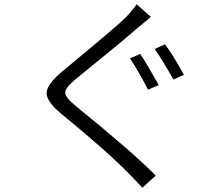

<svg xmlns="http://www.w3.org/2000/svg" viewBox="-20 -820 1040 901"><path d="M638 -567Q664 -529 725 -421L675 -399Q627 -491 590 -546ZM754 -612Q791 -564 843 -469L794 -447Q738 -545 706 -590ZM688 -741 654 -712Q629 -691 622 -686Q582 -650 479 -566L332 -446Q285 -406 286 -385Q286 -363 336 -322Q597 -111 711 4L648 61Q618 28 582 -8Q484 -109 264 -289Q196 -346 199 -387Q202 -425 270 -483Q536 -703 568 -736Q607 -777 621 -800Z"/></svg>

Font: Source Han Sans CN Normal
Style: Regular
Weight: 350
Designer: Ryoko NISHIZUKA 西塚涼子 (kana, bopomofo & ideographs); Paul D. Hunt (Latin, Greek & Cyrillic); Sandoll Communications 산돌커뮤니
Foundry: Adobe
Version: Version 2.004;hotconv 1.0.118;makeotfexe 2.5.65603